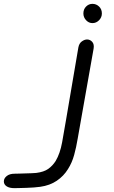

<svg xmlns="http://www.w3.org/2000/svg" viewBox="-341 -621 590 997"><path d="M-321 321Q-321 305 -306 293Q-291 281 -265 281Q-257 281 -242 280.5Q-227 280 -210 279.5Q-193 279 -177.5 278.5Q-162 278 -153 277Q-113 272 -90.5 256Q-68 240 -52 215Q-29 176 -18.5 118.5Q-8 61 2 1L66 -375Q70 -396 84 -406Q98 -416 111 -416Q127 -416 138 -403.5Q149 -391 145 -368L79 5Q70 53 62.5 98.5Q55 144 44 184Q33 224 12 257Q-10 293 -46 317.5Q-82 342 -132 349Q-146 351 -165.5 352.5Q-185 354 -205 354.5Q-225 355 -241.5 355.5Q-258 356 -266 356Q-292 356 -306.5 346.5Q-321 337 -321 321ZM139 -501Q120 -501 106 -516Q92 -531 92 -551Q92 -573 106 -587Q120 -601 139 -601Q159 -601 173.5 -587Q188 -573 188 -551Q188 -531 173.5 -516Q159 -501 139 -501Z"/></svg>

Font: Edu QLD Beginner Medium
Style: Regular
Weight: 500
Designer: Tina and Corey Anderson
Foundry: Google for Education
Version: Version 1.003